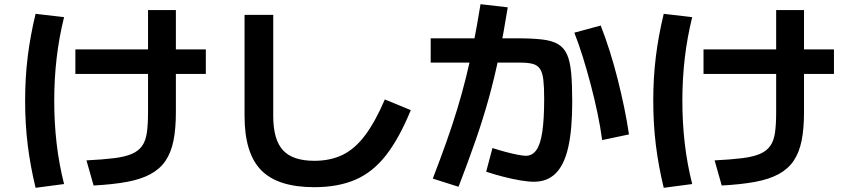

<svg xmlns="http://www.w3.org/2000/svg" viewBox="-20 -841 4040 917"><path d="M393 -75Q472 -79 524.5 -85.5Q577 -92 609.5 -106Q642 -120 659 -144.5Q676 -169 681.5 -208Q687 -247 687 -305V-793H820V-305Q820 -226 808.5 -169Q797 -112 770.5 -73Q744 -34 699 -9.5Q654 15 587 27.5Q520 40 427 45ZM340 -488V-605H963V-488ZM150 56Q125 -47 112.5 -147.5Q100 -248 100 -360Q100 -471 112.5 -571.5Q125 -672 150 -775L286 -759Q262 -662 250.5 -563.5Q239 -465 239 -360Q239 -254 250.5 -155.5Q262 -57 286 38Z M1481 53Q1307 53 1227.5 -28Q1148 -109 1148 -287V-770H1285V-287Q1285 -174 1331.5 -123.5Q1378 -73 1481 -73Q1558 -73 1616.5 -101.5Q1675 -130 1723.5 -194.5Q1772 -259 1818 -366L1942 -315Q1887 -181 1824 -100Q1761 -19 1678 17Q1595 53 1481 53Z M2530 27Q2503 27 2464.5 20.5Q2426 14 2383.5 3Q2341 -8 2302 -21L2332 -134Q2363 -124 2394.5 -115.5Q2426 -107 2452 -102Q2478 -97 2492 -97Q2522 -97 2541.5 -124Q2561 -151 2570 -211Q2579 -271 2579 -370Q2579 -426 2575 -460Q2571 -494 2559 -512Q2547 -530 2524 -536Q2501 -542 2463 -542H2037V-658H2450Q2521 -658 2569 -652.5Q2617 -647 2645.5 -630Q2674 -613 2688.5 -580Q2703 -547 2708 -492Q2713 -437 2713 -354Q2713 -222 2694 -138Q2675 -54 2634.5 -13.5Q2594 27 2530 27ZM2047 12Q2084 -84 2112.5 -164.5Q2141 -245 2163.5 -319Q2186 -393 2205 -469Q2224 -545 2241 -630.5Q2258 -716 2275 -821L2405 -806Q2385 -681 2363.5 -576Q2342 -471 2315 -373.5Q2288 -276 2252.5 -173.5Q2217 -71 2170 51ZM2856 -172Q2848 -232 2834 -299Q2820 -366 2802 -434.5Q2784 -503 2764 -567.5Q2744 -632 2723 -685L2849 -719Q2871 -663 2891.5 -598.5Q2912 -534 2929.5 -465Q2947 -396 2961 -328.5Q2975 -261 2984 -199Z M3393 -75Q3472 -79 3524.5 -85.5Q3577 -92 3609.5 -106Q3642 -120 3659 -144.5Q3676 -169 3681.5 -208Q3687 -247 3687 -305V-793H3820V-305Q3820 -226 3808.5 -169Q3797 -112 3770.5 -73Q3744 -34 3699 -9.5Q3654 15 3587 27.5Q3520 40 3427 45ZM3340 -488V-605H3963V-488ZM3150 56Q3125 -47 3112.5 -147.5Q3100 -248 3100 -360Q3100 -471 3112.5 -571.5Q3125 -672 3150 -775L3286 -759Q3262 -662 3250.5 -563.5Q3239 -465 3239 -360Q3239 -254 3250.5 -155.5Q3262 -57 3286 38Z"/></svg>

Font: M PLUS 1 Code
Style: Bold
Weight: 700
Designer: Coji Morishita
Foundry: UNDERFOREST DESIGN
Version: Version 1.002